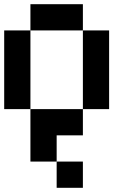

<svg xmlns="http://www.w3.org/2000/svg" viewBox="-20 -645 665 915"><path d="M0 -125V-500H125V-125ZM125 -125H375V0H250V125H125ZM125 -500V-625H375V-500ZM250 125H375V250H250ZM375 -125V-500H500V-125Z"/></svg>

Font: Galmuri7 Regular
Style: Regular
Weight: 400
Designer: Lee Minseo (quiple)
Version: Version 2.399;hotconv 1.1.1;makeotfexe 2.6.0 DEVELOPMENT